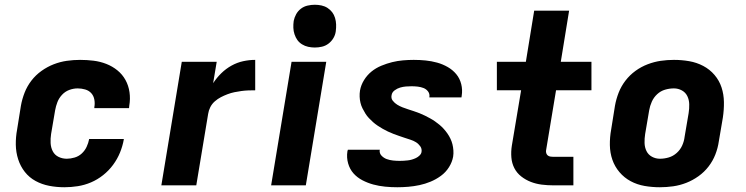

<svg xmlns="http://www.w3.org/2000/svg" viewBox="-20 -780 3140 808"><path d="M251 8Q218 8 187 2Q156 -4 129.5 -18.5Q103 -33 84.5 -56.5Q66 -80 56.5 -109.5Q47 -139 46.5 -171Q46 -203 52 -235L68 -335Q73 -363 83.5 -390Q94 -417 112 -440.5Q130 -464 154.5 -481.5Q179 -499 206 -509.5Q233 -520 261 -524Q289 -528 317 -528Q346 -528 374 -524.5Q402 -521 427.5 -511Q453 -501 474 -484Q495 -467 508 -443.5Q521 -420 525 -392Q529 -364 524 -335L523 -325H377V-329Q380 -345 377 -361Q374 -377 364 -388Q354 -399 338.5 -403.5Q323 -408 307 -408Q289 -408 271.5 -401.5Q254 -395 241 -381Q228 -367 221.5 -350Q215 -333 212 -316L195 -216Q192 -197 193 -178Q194 -159 202 -143.5Q210 -128 226 -120Q242 -112 261 -112Q277 -112 294 -117Q311 -122 324 -134Q337 -146 344.5 -162Q352 -178 355 -194V-195H501V-193Q496 -165 485 -138Q474 -111 456 -86.5Q438 -62 414 -43Q390 -24 363 -12.5Q336 -1 307.5 3.5Q279 8 251 8Z M659 0 745 -520H892L877 -430Q892 -453 911.5 -472Q931 -491 954.5 -504Q978 -517 1003.5 -522.5Q1029 -528 1054 -528V-400Q1039 -400 1025 -399.5Q1011 -399 996 -397Q981 -395 966.5 -392Q952 -389 937.5 -383.5Q923 -378 909.5 -371Q896 -364 884 -353.5Q872 -343 865 -329Q858 -315 856 -301L806 0Z M1121 0 1207 -520H1353L1267 0ZM1305 -580Q1291 -580 1277 -583Q1263 -586 1251 -593.5Q1239 -601 1231.5 -611.5Q1224 -622 1219.5 -635.5Q1215 -649 1214.5 -663Q1214 -677 1216 -692Q1219 -707 1226.5 -720.5Q1234 -734 1246.5 -743.5Q1259 -753 1274.5 -756.5Q1290 -760 1305 -760Q1319 -760 1333 -757Q1347 -754 1358.5 -746.5Q1370 -739 1378 -728.5Q1386 -718 1390 -704.5Q1394 -691 1394.5 -677Q1395 -663 1393 -648Q1391 -633 1383 -619.5Q1375 -606 1362.5 -596.5Q1350 -587 1335 -583.5Q1320 -580 1305 -580Z M1652 8Q1626 8 1600.5 5.5Q1575 3 1551 -3.5Q1527 -10 1505 -21.5Q1483 -33 1467.5 -50.5Q1452 -68 1445 -92.5Q1438 -117 1442 -143L1444 -150H1579L1578 -149Q1576 -135 1585.5 -125Q1595 -115 1607.5 -110.5Q1620 -106 1634 -104.5Q1648 -103 1662 -103Q1670 -103 1678.5 -103.5Q1687 -104 1696 -105Q1705 -106 1713.5 -108.5Q1722 -111 1730.5 -115Q1739 -119 1746 -126Q1753 -133 1754 -141Q1756 -154 1748.5 -164.5Q1741 -175 1730.5 -181.5Q1720 -188 1707.5 -192Q1695 -196 1683 -200Q1671 -204 1659.5 -208Q1648 -212 1636 -216.5Q1624 -221 1612.5 -226.5Q1601 -232 1590.5 -238Q1580 -244 1569.5 -251Q1559 -258 1550 -266Q1541 -274 1532.5 -283Q1524 -292 1517.5 -302.5Q1511 -313 1505.5 -324Q1500 -335 1497 -347.5Q1494 -360 1493.5 -373Q1493 -386 1495 -399Q1499 -422 1512 -443Q1525 -464 1543.5 -479Q1562 -494 1585 -503.5Q1608 -513 1630.5 -518.5Q1653 -524 1676 -526Q1699 -528 1721 -528Q1747 -528 1771.5 -525.5Q1796 -523 1819.5 -516.5Q1843 -510 1864 -498Q1885 -486 1900 -468Q1915 -450 1921 -426Q1927 -402 1923 -377L1922 -370H1787V-372Q1789 -385 1781.5 -395Q1774 -405 1762.5 -409.5Q1751 -414 1738 -415.5Q1725 -417 1712 -417Q1700 -417 1688 -416Q1676 -415 1664 -411.5Q1652 -408 1641 -400Q1630 -392 1628 -380Q1625 -366 1633 -356Q1641 -346 1651.5 -339.5Q1662 -333 1673.5 -328.5Q1685 -324 1697.5 -320Q1710 -316 1722 -312Q1734 -308 1745.5 -303.5Q1757 -299 1768 -293.5Q1779 -288 1790 -282Q1801 -276 1811 -269Q1821 -262 1830.5 -254Q1840 -246 1848 -237Q1856 -228 1863 -218Q1870 -208 1875.5 -196.5Q1881 -185 1884 -173Q1887 -161 1888 -147.5Q1889 -134 1887 -121Q1883 -98 1869.5 -76.5Q1856 -55 1835.5 -40Q1815 -25 1792 -15.5Q1769 -6 1745.5 -1Q1722 4 1698.5 6Q1675 8 1652 8Z M2393 0H2309Q2284 0 2260 -3Q2236 -6 2214 -14.5Q2192 -23 2173.5 -37.5Q2155 -52 2144.5 -72.5Q2134 -93 2132 -117.5Q2130 -142 2134 -167L2173 -400H2071V-520H2193L2228 -735H2375L2340 -520H2469V-400H2320L2278 -147Q2277 -141 2279 -135Q2281 -129 2285.5 -125.5Q2290 -122 2296.5 -121Q2303 -120 2309 -120H2393Z M2757 8Q2724 8 2692.5 2.5Q2661 -3 2634 -17.5Q2607 -32 2587 -55.5Q2567 -79 2557 -108Q2547 -137 2546.5 -169.5Q2546 -202 2552 -235L2568 -335Q2573 -363 2583.5 -390Q2594 -417 2612 -440.5Q2630 -464 2654 -481.5Q2678 -499 2705.5 -509.5Q2733 -520 2760.5 -524Q2788 -528 2816 -528Q2849 -528 2880.5 -522.5Q2912 -517 2939.5 -502.5Q2967 -488 2987 -464.5Q3007 -441 3016.5 -412Q3026 -383 3026.5 -350.5Q3027 -318 3022 -285L3005 -185Q3001 -157 2990.5 -130Q2980 -103 2962 -79.5Q2944 -56 2919.5 -38.5Q2895 -21 2868 -10.5Q2841 0 2813 4Q2785 8 2757 8ZM2757 -112Q2776 -112 2794.5 -117.5Q2813 -123 2828 -136.5Q2843 -150 2851 -168Q2859 -186 2861 -204L2878 -304Q2881 -323 2880.5 -341.5Q2880 -360 2872.5 -375.5Q2865 -391 2849.5 -399.5Q2834 -408 2816 -408Q2797 -408 2778.5 -402.5Q2760 -397 2745.5 -383.5Q2731 -370 2723 -352Q2715 -334 2712 -316L2695 -216Q2692 -197 2692.5 -178.5Q2693 -160 2700.5 -144.5Q2708 -129 2723.5 -120.5Q2739 -112 2757 -112Z"/></svg>

Font: Iosevka Aile Heavy Oblique
Style: Regular
Weight: 900
Italic angle: -9°
Designer: Belleve Invis
Foundry: Belleve Invis
Version: Version 31.1.0; ttfautohint (v1.8.4)